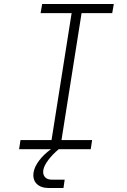

<svg xmlns="http://www.w3.org/2000/svg" viewBox="-20 -750 640 965"><path d="M76 0 83 -46H239L340 -684H184L192 -730H552L544 -684H390L289 -46H443L436 0H275Q243 27 222.5 54.5Q202 82 198 103Q194 126 205.5 139.5Q217 153 241 153H305L299 195H226Q185 195 164 173.5Q143 152 149 115Q154 87 177 56.5Q200 26 236 0Z"/></svg>

Font: JetBrains Mono Thin
Style: Italic
Weight: 100
Italic angle: -9°
Monospace: yes
Designer: Philipp Nurullin, Konstantin Bulenkov
Foundry: JetBrains
Version: Version 2.305; ttfautohint (v1.8.4.7-5d5b)